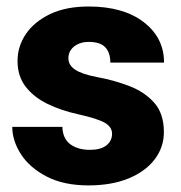

<svg xmlns="http://www.w3.org/2000/svg" viewBox="-20 -558 553 588"><path d="M323.2 -148.4Q323.2 -168.5 302 -181.4Q280.8 -194.3 219.7 -208Q168 -219.2 125.7 -239.7Q83.5 -260.3 58.6 -292.5Q33.7 -324.7 33.7 -371.1Q33.7 -416 59.3 -453.9Q85 -491.7 133.5 -514.9Q182.1 -538.1 251.5 -538.1Q357.9 -538.1 420.2 -490.2Q482.4 -442.4 482.4 -366.2H317.9Q317.9 -396.5 302.5 -413.1Q287.1 -429.7 251 -429.7Q225.6 -429.7 207.5 -416Q189.5 -402.3 189.5 -379.4Q189.5 -358.4 210.4 -344.5Q231.4 -330.6 277.8 -321.8Q331.1 -312 377.4 -293.9Q423.8 -275.9 452.9 -242.7Q481.9 -209.5 481.9 -153.3Q481.9 -106.9 453.6 -69.8Q425.3 -32.7 373.5 -11.5Q321.8 9.8 251 9.8Q175.3 9.8 123 -17.3Q70.8 -44.4 44.2 -85.7Q17.6 -127 17.6 -169.4H170.9Q172.4 -132.8 195.6 -116Q218.8 -99.1 255.4 -99.1Q288.6 -99.1 305.9 -112.8Q323.2 -126.5 323.2 -148.4Z"/></svg>

Font: Vazirmatn RD UI FD Black
Style: Regular
Weight: 900
Designer: Saber Rastikerdar
Foundry: Saber Rastikerdar
Version: Version 33.003